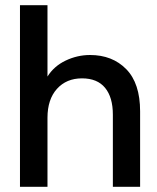

<svg xmlns="http://www.w3.org/2000/svg" viewBox="-20 -720 607 740"><path d="M57 0V-700H163V-425Q188 -465 233 -486.5Q278 -508 327 -508Q413 -508 466.5 -453.5Q520 -399 520 -291V0H415V-278Q415 -345 385 -381.5Q355 -418 296 -418Q236 -418 199.5 -377.5Q163 -337 163 -266V0Z"/></svg>

Font: Rethink Sans Medium
Style: Regular
Weight: 500
Designer: The Rethink Sans project authors (Hans Thiessen). DM Sans designed by Colophon Foundry.
Foundry: Rethink Communications LLC
Version: Version 1.001